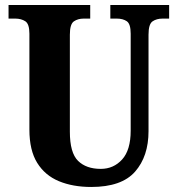

<svg xmlns="http://www.w3.org/2000/svg" viewBox="-20 -734 708 764"><path d="M343 10Q270 10 214.5 -13Q159 -36 128 -86Q97 -136 97 -218V-600Q97 -639 80.5 -649.5Q64 -660 41 -660H14V-714H339V-660H313Q290 -660 274 -649Q258 -638 258 -596V-210Q258 -126 290.5 -94Q323 -62 381 -62Q432 -62 466 -99.5Q500 -137 500 -214V-600Q500 -639 484.5 -649.5Q469 -660 445 -660H419V-714H653V-660H627Q603 -660 587 -649Q571 -638 571 -596V-212Q571 -112 517.5 -51Q464 10 343 10Z"/></svg>

Font: Noto Serif Tamil Condensed ExtraBold
Style: Italic
Weight: 800
Width: 3
Italic angle: -12°
Designer: Indian Type Foundry, Tom Grace, and the Monotype Design Team
Foundry: Monotype Imaging Inc.
Version: Version 2.003; ttfautohint (v1.8.4.7-5d5b)